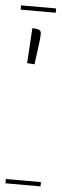

<svg xmlns="http://www.w3.org/2000/svg" viewBox="-61 -734 245 761"><g transform="rotate(5 61.0 -354.0)"><path d="M-8.8 -708H130.9V-690.9H-8.8ZM-8.8 -17.1H130.9V0H-8.8ZM35.2 -481.9 43.9 -622.1Q64 -621.1 71.5 -617.4Q79.1 -613.8 79.1 -601.1Q79.1 -584 73.2 -543.9L64.9 -480Z"/></g></svg>

Font: FoglihtenFr02
Style: Regular
Weight: 500
Version: Version 0.68